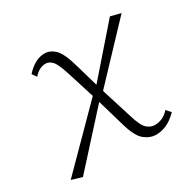

<svg xmlns="http://www.w3.org/2000/svg" viewBox="-103 -524 643 637"><g transform="rotate(-30 219.0 -205.5)"><path d="M326 4Q302 4 281 -13Q260 -30 245 -83L211 -200L175 -314Q161 -359 149.5 -371.5Q138 -384 124 -384Q113 -384 101.5 -378.5Q90 -373 79 -360L67 -377Q84 -396 102 -405.5Q120 -415 138 -415Q160 -415 178 -397Q196 -379 211 -325L239 -228L281 -94Q294 -50 308 -38Q322 -26 337 -26Q352 -26 366 -32Q380 -38 392 -52L407 -35Q385 -13 365 -4.5Q345 4 326 4ZM44 4 4 -8 218 -224 229 -200ZM235 -200 223 -224 388 -413 427 -403Z"/></g></svg>

Font: Ysabeau ExtraLight
Style: Italic
Weight: 250
Italic angle: -12°
Version: Version 2.000;gftools[0.9.27.dev2+g8671c4b]